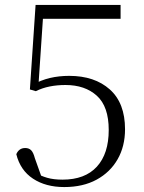

<svg xmlns="http://www.w3.org/2000/svg" viewBox="-20 -743 584 777"><path d="M240 14Q165 14 113.5 -20Q62 -54 46 -119Q51 -131 60 -137.5Q69 -144 82 -144Q97 -144 106 -135Q115 -126 121 -103L152 -16L118 -46Q145 -31 171 -23.5Q197 -16 233 -16Q324 -16 372 -68.5Q420 -121 420 -217Q420 -312 372 -355.5Q324 -399 245 -399Q211 -399 181 -393Q151 -387 125 -374L101 -381L124 -723H468V-667H139L156 -701L135 -389L108 -398Q146 -419 182.5 -427.5Q219 -436 260 -436Q363 -436 424.5 -381Q486 -326 486 -220Q486 -151 456 -98.5Q426 -46 371 -16Q316 14 240 14Z"/></svg>

Font: Noto Serif SC
Style: Regular
Weight: 200
Designer: Ryoko NISHIZUKA 西塚涼子 (kana & ideographs); Frank Grießhammer (Latin, Greek & Cyrillic); Wenlong ZHANG 张文龙 (bopomofo); San
Foundry: Adobe
Version: Version 2.001;hotconv 1.1.0;makeotfexe 2.6.0